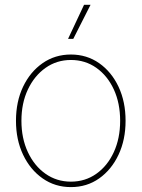

<svg xmlns="http://www.w3.org/2000/svg" viewBox="-20 -762 584 792"><path d="M272.5 9.8Q207 9.8 155.8 -26.1Q104.5 -62 75.2 -123.8Q45.9 -185.5 45.9 -263.7Q45.9 -342.8 75.2 -404.3Q104.5 -465.8 155.8 -501.5Q207 -537.1 272.5 -537.1Q337.9 -537.1 388.9 -501.5Q439.9 -465.8 469 -404.1Q498 -342.3 498 -263.7Q498 -185.5 469 -123.8Q439.9 -62 389.2 -26.1Q338.4 9.8 272.5 9.8ZM272.5 -12.7Q331.5 -12.7 377.4 -45.2Q423.3 -77.6 449.5 -134.5Q475.6 -191.4 475.6 -263.7Q475.6 -336.4 449.5 -393.1Q423.3 -449.7 377.4 -482.2Q331.5 -514.6 272.5 -514.6Q213.9 -514.6 167.7 -481.9Q121.6 -449.2 95 -392.8Q68.4 -336.4 68.4 -263.7Q68.4 -191.4 95 -134.5Q121.6 -77.6 167.7 -45.2Q213.9 -12.7 272.5 -12.7ZM260.7 -601.6 326.7 -742.2H353.5L282.2 -601.6Z"/></svg>

Font: Inter 24pt Thin
Style: Regular
Weight: 250
Designer: Rasmus Andersson
Foundry: rsms
Version: Version 4.001;git-66647c0bb